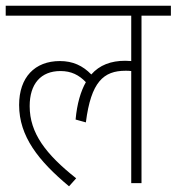

<svg xmlns="http://www.w3.org/2000/svg" viewBox="-20 -642 619 673"><path d="M0 -587H440V-428C433 -428 426 -429 419 -429C369 -429 329 -414 300 -381C270 -412 235 -428 190 -428C102 -428 47 -371 47 -274C47 -164 115 -78 222 11L247 -17C141 -101 84 -175 84 -270C84 -348 123 -393 192 -393C230 -393 257 -379 281 -354C263 -322 250 -279 245 -223L281 -213C299 -355 343 -394 420 -394C427 -394 433 -394 440 -393V0H476V-587H579V-622H0Z"/></svg>

Font: Noto Sans Devanagari SemiCondensed ExtraLight
Style: Regular
Weight: 200
Width: 4
Designer: Jelle Bosma - Monotype Design Team
Foundry: Monotype Imaging Inc.
Version: Version 2.004